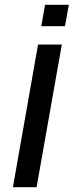

<svg xmlns="http://www.w3.org/2000/svg" viewBox="-20 -775 321 795"><path d="M33.5 0 137.5 -590.5H236L131.5 0ZM166.5 -755H265L249 -666.5H151Z"/></svg>

Font: Anybody ExtraExpanded Regular
Style: Italic
Weight: 400
Width: 8
Italic angle: -10°
Designer: Tyler Finck
Foundry: Etcetera Type Company
Version: Version 1.010; ttfautohint (v1.8.3) -l 8 -r 50 -G 200 -x 14 